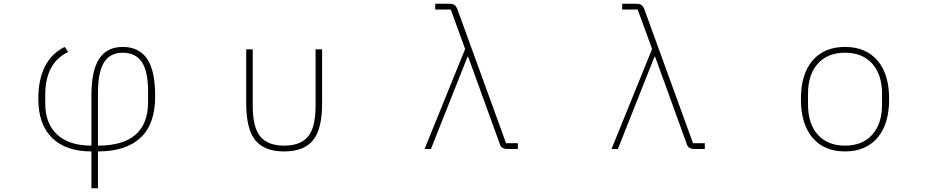

<svg xmlns="http://www.w3.org/2000/svg" viewBox="-20 -797 5040 1027"><path d="M469 13Q333 13 259 -59Q185 -131 185 -268Q185 -476 326 -546L345 -519Q283 -490 252.5 -432Q222 -374 222 -292V-244Q222 -136 286 -77Q350 -18 469 -18V-286Q469 -421 511 -483.5Q553 -546 636 -546Q723 -546 766.5 -483Q810 -420 810 -282Q810 -133 731.5 -60Q653 13 504 13V210H469ZM504 -18Q772 -18 772 -252V-308Q772 -416 738.5 -465.5Q705 -515 636 -515Q568 -515 536 -462.5Q504 -410 504 -299Z M1297 -244V-533H1332V-230Q1332 -115 1372.5 -66.5Q1413 -18 1500 -18Q1587 -18 1627.5 -66.5Q1668 -115 1668 -230V-533H1703V-244Q1703 -107 1654.5 -47Q1606 13 1500 13Q1394 13 1345.5 -47Q1297 -107 1297 -244Z M2251 0 2468 -535 2391 -746H2308V-777H2383Q2401 -777 2410.5 -770.5Q2420 -764 2426 -749L2687 -31H2750V0H2697Q2678 0 2667.5 -6.5Q2657 -13 2653 -28L2484 -494H2481L2285 0Z M3251 0 3468 -535 3391 -746H3308V-777H3383Q3401 -777 3410.5 -770.5Q3420 -764 3426 -749L3687 -31H3750V0H3697Q3678 0 3667.5 -6.5Q3657 -13 3653 -28L3484 -494H3481L3285 0Z M4264 -267Q4264 -401 4326.5 -473.5Q4389 -546 4500 -546Q4611 -546 4673.5 -473.5Q4736 -401 4736 -267Q4736 -133 4673.5 -60Q4611 13 4500 13Q4389 13 4326.5 -60Q4264 -133 4264 -267ZM4698 -238V-295Q4698 -398 4645.5 -456.5Q4593 -515 4500 -515Q4407 -515 4354.5 -456.5Q4302 -398 4302 -295V-238Q4302 -135 4354.5 -76.5Q4407 -18 4500 -18Q4593 -18 4645.5 -76.5Q4698 -135 4698 -238Z"/></svg>

Font: IBM Plex Sans JP ExtraLight
Style: Regular
Weight: 200
Designer: Mike Abbink; Paul van der Laan; Pieter van Rosmalen; Wujin Sim; Yejin Wi; Jinhee Kim; Boomi Park; Yona Kim; Kichan Ma
Foundry: Sandoll Inc.
Version: Version 1.001